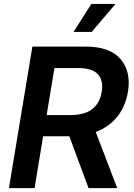

<svg xmlns="http://www.w3.org/2000/svg" viewBox="-20 -967 691 987"><path d="M25.9 0 146.5 -727.5H419.9Q544.9 -727.5 599.9 -663.1Q654.8 -598.6 637.7 -494.6Q625 -420.4 583 -367.4Q541 -314.5 472.2 -288.6L582.5 0H435.1L336.4 -266.6H201.7L157.7 0ZM219.7 -375.5H341.3Q414.6 -375.5 453.9 -406Q493.2 -436.5 502.9 -494.6Q512.7 -552.7 483.6 -585Q454.6 -617.2 380.9 -617.2H259.8ZM357.9 -802.7 449.7 -946.8H573.7L451.2 -802.7Z"/></svg>

Font: Inter Semi Bold
Style: Italic
Weight: 600
Italic angle: -9.39999°
Designer: Rasmus Andersson
Foundry: rsms
Version: Version 4.000;git-3c8e0fc